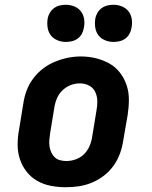

<svg xmlns="http://www.w3.org/2000/svg" viewBox="-20 -778 640 806"><path d="M256 8Q224 8 193 2Q162 -4 136 -19Q110 -34 91.5 -57.5Q73 -81 63.5 -110Q54 -139 54 -170.5Q54 -202 60 -234L78 -344Q82 -372 92 -398.5Q102 -425 119.5 -448.5Q137 -472 160.5 -490Q184 -508 211 -519Q238 -530 265 -535.5Q292 -541 320 -541Q352 -541 382.5 -533.5Q413 -526 439 -511.5Q465 -497 483.5 -473Q502 -449 511.5 -420.5Q521 -392 521 -360Q521 -328 516 -296L497 -186Q493 -159 483 -132Q473 -105 456 -81.5Q439 -58 415.5 -40Q392 -22 365 -11Q338 0 310.5 4Q283 8 256 8ZM258 -102Q278 -102 298 -109Q318 -116 333 -131Q348 -146 356 -165Q364 -184 367 -204L385 -314Q389 -334 388.5 -354.5Q388 -375 379.5 -392.5Q371 -410 353.5 -419Q336 -428 315 -428Q295 -428 276 -420.5Q257 -413 242 -398.5Q227 -384 219 -365Q211 -346 208 -326L190 -216Q188 -203 187 -189Q186 -175 188 -162.5Q190 -150 195.5 -138Q201 -126 210 -117.5Q219 -109 232 -105.5Q245 -102 258 -102ZM456 -602Q438 -602 421 -609Q404 -616 393.5 -629.5Q383 -643 380 -661.5Q377 -680 380 -699Q382 -712 389 -724Q396 -736 407 -744Q418 -752 431 -755Q444 -758 456 -758Q475 -758 492 -751Q509 -744 519.5 -730.5Q530 -717 533 -698.5Q536 -680 532 -661Q530 -648 523.5 -636Q517 -624 506 -616Q495 -608 482 -605Q469 -602 456 -602ZM256 -602Q238 -602 221 -609Q204 -616 193.5 -629.5Q183 -643 180 -661.5Q177 -680 180 -699Q182 -712 189 -724Q196 -736 207 -744Q218 -752 231 -755Q244 -758 256 -758Q275 -758 292 -751Q309 -744 319.5 -730.5Q330 -717 333 -698.5Q336 -680 332 -661Q330 -648 323.5 -636Q317 -624 306 -616Q295 -608 282 -605Q269 -602 256 -602Z"/></svg>

Font: Iosevka Slab XBdEx
Style: Italic
Weight: 800
Width: 7
Italic angle: -9°
Monospace: yes
Designer: Belleve Invis
Foundry: Belleve Invis
Version: Version 11.1.1; ttfautohint (v1.8.3)